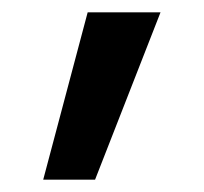

<svg xmlns="http://www.w3.org/2000/svg" viewBox="-20 -712 330 311"><path d="M50 -421 122 -692H240L134 -421Z"/></svg>

Font: Fira Sans Condensed Medium
Style: Regular
Weight: 500
Width: 3
Designer: Carrois Corporate & Edenspiekermann AG
Foundry: Carrois Corporate GbR & Edenspiekermann AG
Version: Version 4.203;PS 004.203;hotconv 1.0.88;makeotf.lib2.5.64775